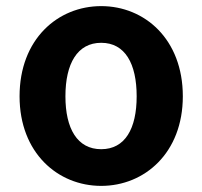

<svg xmlns="http://www.w3.org/2000/svg" viewBox="-20 -594 662 628"><path d="M311 14C453 14 578 -94 578 -279C578 -466 453 -574 311 -574C169 -574 44 -466 44 -279C44 -94 169 14 311 14ZM311 -106C233 -106 194 -173 194 -279C194 -386 233 -454 311 -454C389 -454 427 -386 427 -279C427 -173 389 -106 311 -106Z"/></svg>

Font: Source Han Sans SC Bold
Style: Regular
Weight: 700
Designer: Ryoko NISHIZUKA (kana & ideographs); Paul D. Hunt (Latin, Greek & Cyrillic); Wenlong ZHANG (bopomofo); Sandoll Communica
Foundry: Adobe Systems Incorporated
Version: Version 1.001;PS 1.001;hotconv 1.0.78;makeotf.lib2.5.61930